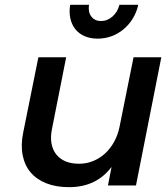

<svg xmlns="http://www.w3.org/2000/svg" viewBox="-20 -768 693 795"><path d="M266 7Q212 7 171.8 -9Q131.5 -25 106.8 -54.2Q82 -83.5 73.8 -125.5Q65.5 -167.5 76 -219L139 -531H254L195 -233Q188.5 -200.5 193.2 -174Q198 -147.5 212.8 -128.8Q227.5 -110 251.2 -100Q275 -90 307 -90Q338 -90 365.2 -101Q392.5 -112 414.5 -132Q436.5 -152 452.2 -180.2Q468 -208.5 475 -243L533 -531H648L543 0H427L442 -77Q379 7 266 7ZM348.5 -748Q344 -718.5 358 -699.8Q372 -681 398.5 -681Q425 -681 446 -699.8Q467 -718.5 474.5 -748H552.5Q545.5 -716.5 529.5 -690.8Q513.5 -665 491.2 -646.5Q469 -628 441.8 -618Q414.5 -608 384.5 -608Q354.5 -608 331 -618Q307.5 -628 292.5 -646.5Q277.5 -665 271.5 -690.8Q265.5 -716.5 270.5 -748Z"/></svg>

Font: Argentum Sans
Style: Italic
Weight: 400
Italic angle: -11.3099°
Designer: Julieta Ulanovsky, Owen Earl, Rasmus Andersson, Cristiano Sobral
Foundry: The Argentum Sans Project Authors
Version: Version 3.131; ttfautohint (v1.8.4.7-5d5b-dirty)